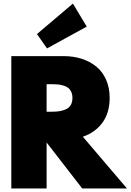

<svg xmlns="http://www.w3.org/2000/svg" viewBox="-20 -1068 740 1088"><path d="M244.1 0H44.1V-750H340.5Q395.9 -750 442.7 -735Q489.5 -720 525.2 -691.1Q560.9 -662.3 581.1 -616.6Q601.4 -570.9 601.4 -513.2Q601.4 -429.1 560.7 -373.2Q520 -317.3 449.5 -293.2L699.5 0H445.9L244.5 -260H244.1ZM189.5 -875 393.2 -1047.7 471.4 -917.3 246.4 -793.6ZM275 -590.9H244.1V-435H275Q298.2 -435 316.1 -437.7Q334.1 -440.5 352.3 -448.2Q370.5 -455.9 380.5 -472.3Q390.5 -488.6 390.5 -513.2Q390.5 -533.2 383.4 -548Q376.4 -562.7 365.7 -570.7Q355 -578.6 338.6 -583.4Q322.3 -588.2 308 -589.5Q293.6 -590.9 275 -590.9Z"/></svg>

Font: Spartan MB Black
Style: Regular
Weight: 900
Designer: Matt Bailey, Mirko Velimirovic
Foundry: Matt Bailey
Version: Version 1.005